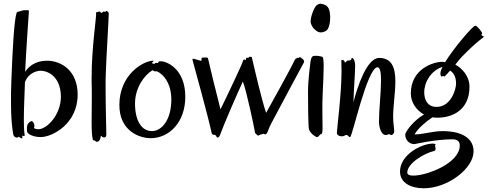

<svg xmlns="http://www.w3.org/2000/svg" viewBox="-20 -726 2618 1031"><path d="M135 -662C137 -678 121 -669 116 -671C110 -673 96 -668 85 -665C73 -662 70 -662 69 -656C56 -620 47 -455 41 -292C39 -247 39 -210 39 -178C39 -94 44 -46 51 -5C54 14 77 15 76 11C74 6 85 10 90 14C109 26 95 -1 100 2C106 5 114 9 112 -4C109 -25 108 -53 108 -83C108 -143 112 -217 114 -285C126 -318 155 -342 193 -346C220 -349 305 -329 307 -209C308 -109 231 -32 186 -32C175 -32 159 -36 163 -42C167 -48 165 -61 158 -70C151 -79 144 -76 134 -66C123 -55 124 -36 125 -21C126 -7 157 10 199 10C260 10 397 -60 397 -218C397 -344 312 -400 232 -400C170 -400 132 -368 115 -340C119 -433 134 -649 135 -662Z M564 -652C564 -659 561 -662 557 -665C553 -668 550 -669 549 -664C549 -662 543 -663 538 -664C533 -665 532 -658 525 -657C519 -657 519 -668 509 -663C504 -660 495 -664 496 -655C499 -640 472 -471 472 -313C472 -303 472 -292 472 -282C473 -256 473 -230 473 -204C473 -159 472 -115 472 -78C472 -35 473 0 478 22C480 32 490 26 493 32C496 38 517 40 521 7C523 -2 523 6 531 10C538 14 551 14 551 -4C551 -18 547 -158 547 -261C547 -287 547 -310 548 -329C551 -423 564 -625 564 -652Z M975 -206C975 -361 870 -397 846 -397C833 -397 831 -397 830 -390C829 -383 821 -393 812 -386L808 -382C805 -384 802 -385 798 -386C787 -388 817 -401 799 -400C747 -397 622 -325 621 -164C620 -24 727 16 789 16C889 16 975 -70 975 -206ZM799 -349C810 -341 812 -343 821 -343C829 -343 900 -305 900 -192C900 -80 847 -22 796 -22C739 -22 705 -80 705 -170C705 -254 754 -322 799 -349Z M1611 -389C1616 -397 1612 -406 1598 -415C1589 -421 1589 -420 1585 -416C1581 -412 1578 -420 1573 -413C1570 -410 1567 -413 1561 -401C1549 -372 1437 -170 1409 -120C1386 -186 1346 -359 1333 -415C1332 -420 1333 -421 1323 -421C1317 -421 1316 -421 1316 -417C1313 -412 1300 -421 1301 -410C1301 -406 1299 -401 1295 -405C1292 -408 1287 -409 1283 -394C1281 -383 1195 -201 1164 -139C1146 -207 1099 -400 1098 -408C1097 -420 1086 -417 1077 -417C1065 -417 1062 -416 1062 -411C1062 -405 1065 -399 1057 -400C1050 -401 1029 -409 1021 -410C1016 -411 1011 -412 1015 -399C1019 -385 1101 -88 1116 -14C1119 -1 1127 -2 1132 -2C1136 -2 1140 2 1144 10C1148 18 1159 7 1161 0C1179 -51 1261 -240 1284 -288C1304 -239 1347 -32 1348 -21C1349 -7 1356 -7 1361 -1C1364 2 1367 4 1371 0C1375 -3 1382 -3 1392 -7C1401 -11 1402 4 1414 -12C1419 -19 1421 -33 1436 -62C1449 -87 1606 -381 1611 -389Z M1753 -637C1751 -687 1737 -699 1708 -705C1702 -707 1692 -707 1681 -698C1667 -688 1648 -637 1648 -612C1648 -596 1658 -577 1671 -567C1680 -559 1689 -552 1702 -552C1710 -552 1719 -554 1730 -560C1748 -569 1754 -612 1753 -637ZM1713 -419C1710 -423 1683 -428 1667 -426C1660 -425 1652 -425 1647 -393C1645 -375 1634 -297 1634 -231C1634 -166 1635 -48 1639 -32C1645 -11 1673 8 1680 10C1692 12 1694 -4 1706 -7C1711 -8 1712 -20 1712 -43C1712 -64 1711 -96 1711 -134C1711 -162 1711 -193 1713 -229C1715 -274 1718 -328 1718 -367C1718 -396 1716 -416 1713 -419Z M2097 -21C2097 -35 2091 -65 2091 -99C2091 -156 2103 -229 2103 -289C2103 -359 2086 -415 2016 -415C1950 -415 1899 -260 1878 -177C1879 -237 1887 -331 1887 -372C1887 -404 1875 -415 1871 -415C1865 -415 1871 -401 1852 -401H1847C1843 -401 1836 -390 1832 -390C1831 -390 1832 -404 1816 -404C1814 -404 1813 -403 1813 -401C1813 -385 1814 -367 1814 -346C1814 -220 1789 -36 1789 -12C1789 0 1803 6 1815 6C1834 6 1828 -1 1839 -1C1852 -1 1850 10 1860 10C1872 10 1950 -357 2006 -365C2021 -365 2026 -339 2026 -295C2026 -229 2015 -133 2015 -74C2015 -44 2026 -1 2052 -1C2062 -1 2065 -6 2069 -6C2072 -6 2075 -1 2081 -1C2091 -1 2097 -13 2097 -21Z M2360 -22C2300 -22 2258 -5 2206 -4C2222 -35 2272 -77 2302 -96C2310 -95 2319 -94 2329 -94C2409 -94 2501 -135 2501 -260C2501 -319 2459 -361 2425 -379C2438 -395 2449 -410 2459 -420C2546 -510 2578 -524 2578 -529C2578 -530 2577 -530 2576 -531C2569 -534 2565 -536 2565 -539C2565 -541 2569 -544 2569 -547C2569 -553 2543 -588 2532 -588C2519 -588 2418 -470 2370 -392C2366 -393 2361 -394 2354 -394C2310 -394 2186 -358 2186 -224C2186 -179 2213 -135 2257 -111C2207 -84 2156 -21 2156 -2C2156 23 2176 48 2205 48C2207 48 2317 22 2410 22C2421 22 2449 24 2449 55C2449 150 2274 217 2199 217C2179 217 2167 212 2167 200C2168 151 2256 98 2310 85C2317 84 2319 78 2319 72C2319 67 2317 61 2316 57C2316 55 2319 52 2319 50C2319 48 2316 46 2305 45C2243 45 2128 105 2128 195C2128 256 2186 285 2256 285C2385 285 2523 178 2523 87C2523 4 2438 -22 2360 -22ZM2345 -334C2345 -319 2348 -315 2352 -315C2355 -315 2357 -318 2359 -318C2362 -318 2363 -315 2365 -315C2366 -315 2367 -315 2368 -316C2378 -326 2388 -336 2397 -347C2414 -336 2429 -316 2429 -277C2429 -247 2402 -152 2324 -152C2276 -152 2258 -190 2258 -230C2258 -286 2295 -347 2356 -367C2349 -352 2345 -341 2345 -334Z"/></svg>

Font: Oregano
Style: Regular
Weight: 400
Designer: Astigmatic (AOETI)
Foundry: Astigmatic (AOETI)
Version: Version 1.000